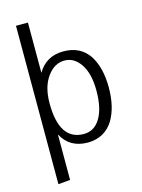

<svg xmlns="http://www.w3.org/2000/svg" viewBox="-128 -752 746 1008"><g transform="rotate(-15 245.5 -248.5)"><path d="M259 -437Q204 -437 165 -383Q126 -329 126 -240Q126 -38 259 -38Q316 -38 348.5 -91.5Q381 -145 381 -241Q381 -333 346.5 -385Q312 -437 259 -437ZM126 -679V-406Q172 -485 266 -485Q359 -485 406 -414Q448 -346 448 -241Q448 -133 406 -64Q360 9 269 11Q169 11 126 -71V-9V176L61 182V-679Z"/></g></svg>

Font: Pavanam
Style: Regular
Weight: 400
Designer: Tharique Azeez
Foundry: Tharique Azeez
Version: Version 1.86; ttfautohint (v1.3) -l 8 -r 50 -G 200 -x 14 -D 